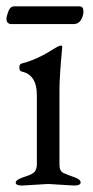

<svg xmlns="http://www.w3.org/2000/svg" viewBox="-25 -575 290 598"><path d="M222.2 -555.2Q234.9 -555.2 234.9 -540Q234.9 -525.4 227.1 -512.7Q219.2 -500 204.1 -500H8.8Q3.9 -500 -0.5 -503.9Q-4.9 -507.8 -4.9 -515.6Q-4.9 -523.4 1 -539.6Q6.8 -555.2 19 -555.2ZM51.8 -24.4Q80.1 -33.2 85 -43Q89.8 -52.7 89.8 -62V-278.8Q89.8 -341.8 43 -352.1Q35.2 -353.5 35.2 -364.3Q35.2 -375 42 -377Q90.8 -389.2 144 -423.8Q168.9 -439 168.9 -429.2Q160.2 -337.4 160.2 -293.9V-62Q160.2 -42 172.9 -36.1Q185.5 -30.3 205.6 -23.4Q226.1 -16.6 226.1 -6.8Q226.1 2.9 206.1 2.9L125 -2L43.9 2.9Q23.9 2.9 23.9 -6.3Q23.9 -15.6 51.8 -24.4Z"/></svg>

Font: EBGaramond
Style: Regular
Weight: 400
Version: Version 000.012g